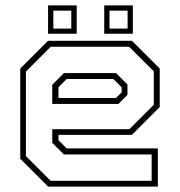

<svg xmlns="http://www.w3.org/2000/svg" viewBox="-20 -691 666 711"><path d="M468.5 -540 571.5 -437V-294.5L468.5 -191.5H196.5V-172L227 -141.5H564.5V0H158L55 -103V-437L158 -540ZM409.5 -420.5 452 -378V-340L418.5 -306H173.5V-377L217 -420.5ZM458 -518H168L76 -426V-113L167.5 -21.5H541.5V-119H216.5L173.5 -162V-212.5H459L549.5 -303V-427ZM399.5 -398.5H227L196.5 -368V-328H409.5L430.5 -349V-368ZM366 -566V-671H472V-566ZM158 -566V-671H264V-566ZM177.5 -585H244V-651.5H177.5ZM385.5 -585H452.5V-651.5H385.5Z"/></svg>

Font: Tourney ExtraLight
Style: Regular
Weight: 250
Designer: Tyler Finck
Foundry: Etcetera Type Co
Version: Version 1.015